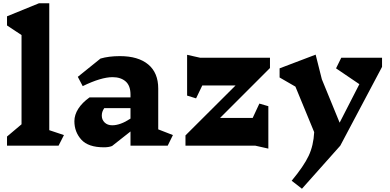

<svg xmlns="http://www.w3.org/2000/svg" viewBox="-20 -893 2389 1177"><path d="M339 0H23V-56L112 -131V-678L23 -737V-793L219 -873H282V-95L372 -65Z M1008 0H780V-87L667 2Q647 10 617 10Q521 10 478.5 -37Q436 -84 436 -150Q436 -189 460 -226.5Q484 -264 529 -296H780V-313Q780 -368 750 -394Q720 -420 670 -420Q600 -420 487 -365L457 -422L596 -534Q647 -549 715 -549Q827 -549 888.5 -498Q950 -447 950 -350V-100L1040 -65ZM780 -166V-230H619Q611 -218 607.5 -207.5Q604 -197 604 -184Q604 -159 621.5 -142Q639 -125 668 -125Q718 -125 780 -166Z M1529 -170 1570 -258 1625 -242V18L1545 0H1117V-63L1424 -369H1220L1182 -290L1127 -307V-557L1207 -539H1635V-476L1329 -170Z M2322 -483 2066 0 1831 264 1768 215Q1842 126 1872 62.5Q1902 -1 1906 -83L1791 -362L1694 -418V-474L1915 -558L1953 -407L2062 -141L2183 -377L2040 -474L2072 -539H2322Z"/></svg>

Font: InknutAntiqua
Style: Bold
Weight: 700
Designer: Claus Eggers Srensen
Foundry: Claus Eggers Srensen
Version: Version 1.000; ttfautohint (v1.2) -l 7 -r 28 -G 50 -x 13 -D 